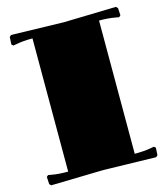

<svg xmlns="http://www.w3.org/2000/svg" viewBox="-108 -806 777 891"><g transform="rotate(-15 280.0 -360.0)"><path d="M120.1 -680.2Q75.7 -680.2 42 -673.8L25.9 -670.9L18.1 -678.2L20 -712.9L27.8 -721.2L279.8 -714.8L532.2 -721.2L540 -712.9L542 -678.2L534.2 -670.9L518.1 -673.8Q484.4 -680.2 439.9 -680.2V-40Q486.8 -40 518.1 -45.9L534.2 -48.8L542 -42L540 -6.8L532.2 1L279.8 -4.9L27.8 1L20 -6.8L18.1 -42L25.9 -48.8L42 -45.9Q73.2 -40 120.1 -40Z"/></g></svg>

Font: Yokawerad
Style: Regular
Weight: 500
Designer: gluk
Foundry: gluk
Version: Version 0.79